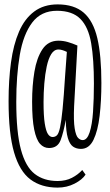

<svg xmlns="http://www.w3.org/2000/svg" viewBox="-20 -730 499 873"><path d="M242 123Q168 123 118.5 86Q69 49 44 -37Q19 -123 19 -270Q19 -366 30 -446.5Q41 -527 66.5 -586Q92 -645 135.5 -677.5Q179 -710 242 -710Q317 -710 360.5 -672.5Q404 -635 422.5 -556.5Q441 -478 441 -353Q441 -272 433 -203.5Q425 -135 405 -94Q385 -53 348 -53Q327 -53 312 -63.5Q297 -74 288.5 -102.5Q280 -131 279 -185Q269 -128 255.5 -92.5Q242 -57 203 -57Q179 -57 162 -76Q145 -95 135.5 -141Q126 -187 126 -268Q126 -341 136.5 -404Q147 -467 173 -506Q199 -545 246 -545Q267 -545 288 -539Q309 -533 332 -523L317 -248Q314 -180 319.5 -146.5Q325 -113 335 -103Q345 -93 356 -93Q376 -93 387.5 -128Q399 -163 403 -221.5Q407 -280 407 -350Q407 -460 394.5 -533.5Q382 -607 345.5 -644Q309 -681 239 -681Q167 -681 126.5 -627.5Q86 -574 70 -480.5Q54 -387 54 -267Q54 -129 75 -50.5Q96 28 137.5 60.5Q179 93 242 93Q279 93 307 78.5Q335 64 354 43L369 64Q354 87 319 105Q284 123 242 123ZM219 -107Q231 -107 239 -115Q247 -123 253 -150.5Q259 -178 264.5 -233.5Q270 -289 276 -385L284 -494Q261 -505 246 -505Q226 -505 213 -484Q200 -463 192.5 -428Q185 -393 181.5 -350.5Q178 -308 178 -266Q178 -203 183.5 -168.5Q189 -134 198 -120.5Q207 -107 219 -107Z"/></svg>

Font: Georama ExtraCondensed Light
Style: Regular
Weight: 300
Width: 2
Designer: Jean-Baptiste Levee
Foundry: Production Type
Version: Version 1.000